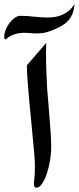

<svg xmlns="http://www.w3.org/2000/svg" viewBox="-92 -899 370 901"><path d="M125 -697.8 124 -651.9Q124 -606 125.5 -563.7Q127 -521.5 129.4 -481.9Q129.9 -476.6 131.3 -458.3Q132.8 -439.9 135 -414.6Q137.2 -389.2 139.4 -359.4Q141.6 -329.6 143.8 -301.8Q146 -273.9 147.2 -250.5Q148.4 -227.1 148.4 -214.4Q148.4 -180.2 142.6 -145.3Q136.7 -110.4 127 -82Q117.2 -53.7 104.7 -35.9Q92.3 -18.1 78.6 -18.1Q66.9 -18.1 66.9 -37.6Q66.9 -39.6 67.4 -43.2Q67.9 -46.9 67.9 -48.3V-50.8Q70.3 -66.9 71 -82.3Q71.8 -97.7 71.8 -113.3Q71.8 -146.5 68.6 -180.7Q65.4 -214.8 61.5 -254.4Q58.6 -289.6 54 -335.7Q49.3 -381.8 44.9 -429.4Q40.5 -477.1 37.4 -520.3Q34.2 -563.5 34.2 -592.8ZM257.8 -878.9Q255.4 -852.1 247.3 -832.8Q239.3 -813.5 225.3 -799.3Q211.4 -785.2 191.9 -774.7Q172.4 -764.2 147 -754.4Q128.4 -747.1 111.8 -744.6Q95.2 -742.2 79.6 -742.2Q64 -742.2 49.3 -743.7Q34.7 -745.1 20 -745.1Q2.9 -745.1 -14.6 -741Q-32.2 -736.8 -51.8 -725.1L-55.7 -721.7Q-62.5 -714.4 -66.9 -714.4Q-72.3 -714.4 -72.3 -726.1Q-72.3 -741.7 -65.4 -759Q-58.6 -776.4 -47.6 -791Q-36.6 -805.7 -23.2 -815.2Q-9.8 -824.7 3.4 -824.7Q35.6 -824.7 67.9 -820.8Q100.1 -816.9 130.9 -816.9Q148.9 -816.9 166.3 -819.6Q183.6 -822.3 199.5 -829.1Q215.3 -835.9 230 -847.9Q244.6 -859.9 257.8 -878.9Z"/></svg>

Font: XB Niloofar
Style: Bold
Weight: 700
Designer: Behnam
Foundry: Irmug
Version: Version 7.201 2008